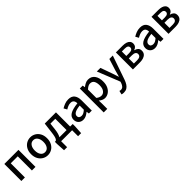

<svg xmlns="http://www.w3.org/2000/svg" viewBox="473 -2365 4395 4395"><g transform="rotate(-45 2671.0 -167.0)"><path d="M87 0V-551H544V0H428V-458H202V0Z M938 14Q869 14 810 -20Q751 -54 714.5 -119Q678 -184 678 -275Q678 -367 714.5 -431.5Q751 -496 810 -530Q869 -564 938 -564Q1006 -564 1065 -530Q1124 -496 1160 -431.5Q1196 -367 1196 -275Q1196 -184 1160 -119Q1124 -54 1065 -20Q1006 14 938 14ZM938 -82Q1003 -82 1040.5 -134.5Q1078 -187 1078 -275Q1078 -362 1040.5 -415.5Q1003 -469 938 -469Q873 -469 835 -415.5Q797 -362 797 -275Q797 -187 835 -134.5Q873 -82 938 -82Z M1375 0V193H1276L1264 -18V-92H1293Q1308 -100 1321 -119.5Q1334 -139 1345 -184.5Q1356 -230 1366 -315L1395 -551H1758V-92H1841V-18L1829 193H1730V0ZM1411 -92H1643V-458H1486L1467 -291Q1459 -220 1444.5 -171.5Q1430 -123 1411 -92Z M2085 14Q2014 14 1968.5 -29.5Q1923 -73 1923 -146Q1923 -235 2001.5 -283.5Q2080 -332 2252 -351Q2252 -383 2242.5 -410Q2233 -437 2210.5 -453.5Q2188 -470 2147 -470Q2104 -470 2063.5 -453.5Q2023 -437 1988 -414L1945 -492Q1988 -519 2044.5 -541.5Q2101 -564 2167 -564Q2270 -564 2318.5 -502.5Q2367 -441 2367 -331V0H2273L2264 -63H2260Q2223 -31 2179 -8.5Q2135 14 2085 14ZM2120 -78Q2156 -78 2187 -95Q2218 -112 2252 -143V-277Q2130 -263 2082 -232Q2034 -201 2034 -155Q2034 -114 2058.5 -96Q2083 -78 2120 -78Z M2530 223V-551H2624L2634 -490H2636Q2672 -520 2716 -542Q2760 -564 2806 -564Q2910 -564 2966.5 -488Q3023 -412 3023 -284Q3023 -190 2989.5 -123Q2956 -56 2902 -21Q2848 14 2786 14Q2750 14 2713.5 -2.5Q2677 -19 2642 -49L2645 45V223ZM2764 -83Q2824 -83 2864 -134.5Q2904 -186 2904 -282Q2904 -368 2874 -418Q2844 -468 2775 -468Q2743 -468 2711.5 -451Q2680 -434 2645 -401V-132Q2677 -105 2708 -94Q2739 -83 2764 -83Z M3180 230Q3158 230 3141 227Q3124 224 3110 219L3132 129Q3140 131 3151 134Q3162 137 3173 137Q3217 137 3244.5 107.5Q3272 78 3287 34L3299 -4L3081 -551H3198L3299 -267Q3312 -230 3324.5 -190.5Q3337 -151 3350 -112H3355Q3366 -150 3377 -190Q3388 -230 3398 -267L3487 -551H3598L3396 33Q3375 92 3346.5 136.5Q3318 181 3278 205.5Q3238 230 3180 230Z M3698 0V-551H3916Q3977 -551 4024 -537Q4071 -523 4098 -492Q4125 -461 4125 -409Q4125 -367 4101 -336.5Q4077 -306 4033 -293V-288Q4081 -277 4114.5 -246.5Q4148 -216 4148 -158Q4148 -103 4119 -68Q4090 -33 4040 -16.5Q3990 0 3927 0ZM3810 -325H3902Q3961 -325 3987 -344.5Q4013 -364 4013 -397Q4013 -432 3988 -451Q3963 -470 3907 -470H3810ZM3810 -80H3917Q3977 -80 4005.5 -102.5Q4034 -125 4034 -165Q4034 -202 4004 -223.5Q3974 -245 3912 -245H3810Z M4406 14Q4335 14 4289.5 -29.5Q4244 -73 4244 -146Q4244 -235 4322.5 -283.5Q4401 -332 4573 -351Q4573 -383 4563.5 -410Q4554 -437 4531.5 -453.5Q4509 -470 4468 -470Q4425 -470 4384.5 -453.5Q4344 -437 4309 -414L4266 -492Q4309 -519 4365.5 -541.5Q4422 -564 4488 -564Q4591 -564 4639.5 -502.5Q4688 -441 4688 -331V0H4594L4585 -63H4581Q4544 -31 4500 -8.5Q4456 14 4406 14ZM4441 -78Q4477 -78 4508 -95Q4539 -112 4573 -143V-277Q4451 -263 4403 -232Q4355 -201 4355 -155Q4355 -114 4379.5 -96Q4404 -78 4441 -78Z M4851 0V-551H5069Q5130 -551 5177 -537Q5224 -523 5251 -492Q5278 -461 5278 -409Q5278 -367 5254 -336.5Q5230 -306 5186 -293V-288Q5234 -277 5267.5 -246.5Q5301 -216 5301 -158Q5301 -103 5272 -68Q5243 -33 5193 -16.5Q5143 0 5080 0ZM4963 -325H5055Q5114 -325 5140 -344.5Q5166 -364 5166 -397Q5166 -432 5141 -451Q5116 -470 5060 -470H4963ZM4963 -80H5070Q5130 -80 5158.5 -102.5Q5187 -125 5187 -165Q5187 -202 5157 -223.5Q5127 -245 5065 -245H4963Z"/></g></svg>

Font: Source Han Sans SC Medium
Style: Regular
Weight: 500
Designer: Ryoko NISHIZUKA 西塚涼子 (kana, bopomofo & ideographs); Paul D. Hunt (Latin, Greek & Cyrillic); Sandoll Communications 산돌커뮤니
Foundry: Adobe
Version: Version 2.004;hotconv 1.0.118;makeotfexe 2.5.65603